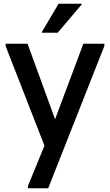

<svg xmlns="http://www.w3.org/2000/svg" viewBox="-20 -780 591 1032"><path d="M130 232V220L219 3L10 -533V-545H128L276 -139L428 -545H541V-533L239 232ZM205 -604V-608L295 -760H419V-756L290 -604Z"/></svg>

Font: Kufam Medium
Style: Regular
Weight: 500
Designer: Wael Morcos, Artur Schmal
Foundry: Original Type
Version: Version 1.300; ttfautohint (v1.8.3)